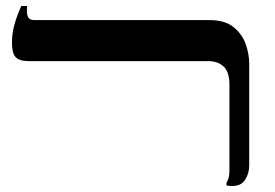

<svg xmlns="http://www.w3.org/2000/svg" viewBox="-20 -617 917 641"><path d="M756 4Q751 4 745 3.5Q739 3 736 2V-6Q738 -10 742 -19Q746 -28 746 -55V-333Q746 -377 726.5 -395Q707 -413 675 -413H76Q44 -413 32 -426.5Q20 -440 20 -473Q20 -503 26.5 -528.5Q33 -554 40.5 -572Q48 -590 51 -597H70V-576Q70 -566 75 -558Q80 -550 94 -550H679Q730 -550 759 -527Q788 -504 800 -470.5Q812 -437 812 -404V-65Q812 -38 798.5 -17Q785 4 756 4Z"/></svg>

Font: Frank Ruhl Libre Medium
Style: Regular
Weight: 500
Designer: Yanek Iontef
Foundry: Fontef
Version: Version 6.004